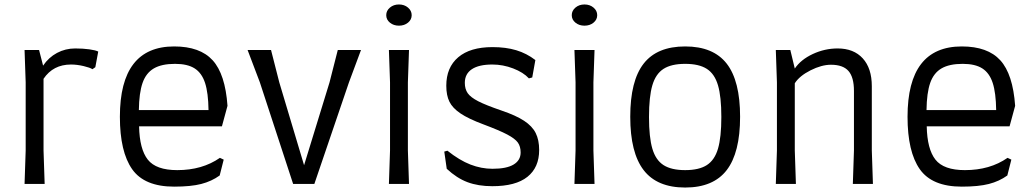

<svg xmlns="http://www.w3.org/2000/svg" viewBox="-20 -824 4627 860"><path d="M420 -593 407 -523 394 -514Q384 -521 354.5 -528Q325 -535 298 -535Q218 -535 175 -471V-150L180 0H90L95 -150V-455L90 -600H155L173 -530Q198 -567 235.5 -587Q273 -607 317 -607Q352 -607 380.5 -603Q409 -599 420 -593Z M517 -301Q517 -616 760 -616Q876 -616 932.5 -554Q989 -492 999 -350L974 -258H603Q605 -156 642 -109Q679 -62 774 -62Q886 -62 965 -117L982 -109L964 -38Q928 -12 881.5 0Q835 12 760 12Q627 12 572 -66Q517 -144 517 -301ZM914 -331Q913 -408 898.5 -452.5Q884 -497 852 -517.5Q820 -538 764 -538Q704 -538 669 -517.5Q634 -497 618.5 -452.5Q603 -408 602 -331Z M1597 -600 1543 -455 1388 0H1293L1144 -455L1089 -600H1194L1231 -455L1342 -84L1456 -455L1493 -600Z M1710 -756Q1710 -776 1726.5 -790Q1743 -804 1767 -804Q1791 -804 1807.5 -790Q1824 -776 1824 -756Q1824 -736 1807.5 -722.5Q1791 -709 1767 -709Q1743 -709 1726.5 -722.5Q1710 -736 1710 -756ZM1727 -150V-455L1722 -600H1812L1807 -455V-150L1812 0H1722Z M1981 -68 1970 -145 1984 -149Q2038 -106 2087 -87Q2136 -68 2186 -68Q2249 -68 2280.5 -87Q2312 -106 2312 -141Q2312 -168 2299.5 -185.5Q2287 -203 2252 -221.5Q2217 -240 2145 -267Q2078 -292 2042.5 -316Q2007 -340 1993 -368.5Q1979 -397 1979 -440Q1979 -522 2032.5 -567.5Q2086 -613 2186 -613Q2246 -613 2292.5 -599Q2339 -585 2378 -555L2364 -477L2349 -473Q2324 -500 2278.5 -517.5Q2233 -535 2185 -535Q2125 -535 2093.5 -514Q2062 -493 2062 -453Q2062 -425 2075 -406.5Q2088 -388 2122 -370.5Q2156 -353 2226 -329Q2291 -307 2327.5 -283Q2364 -259 2379.5 -228Q2395 -197 2395 -152Q2395 -74 2342.5 -32Q2290 10 2185 10Q2122 10 2074 -8Q2026 -26 1981 -68Z M2541 -756Q2541 -776 2557.5 -790Q2574 -804 2598 -804Q2622 -804 2638.5 -790Q2655 -776 2655 -756Q2655 -736 2638.5 -722.5Q2622 -709 2598 -709Q2574 -709 2557.5 -722.5Q2541 -736 2541 -756ZM2558 -150V-455L2553 -600H2643L2638 -455V-150L2643 0H2553Z M2803 -301Q2803 -462 2863 -539Q2923 -616 3049 -616Q3175 -616 3235 -539Q3295 -462 3295 -301Q3295 -140 3235 -62Q3175 16 3049 16Q2923 16 2863 -62Q2803 -140 2803 -301ZM3211 -300Q3211 -391 3196 -442Q3181 -493 3146 -515.5Q3111 -538 3049 -538Q2987 -538 2952 -515.5Q2917 -493 2902 -442Q2887 -391 2887 -300Q2887 -209 2902 -158Q2917 -107 2952 -84.5Q2987 -62 3049 -62Q3111 -62 3146 -84.5Q3181 -107 3196 -158Q3211 -209 3211 -300Z M3805 -150V-417Q3805 -478 3780.5 -506Q3756 -534 3702 -534Q3660 -534 3610.5 -509Q3561 -484 3540 -451V-150L3545 0H3455L3460 -150V-455L3455 -600H3520L3540 -517Q3567 -557 3620.5 -582Q3674 -607 3732 -607Q3804 -607 3844.5 -562.5Q3885 -518 3885 -438V-150L3890 0H3800Z M4045 -301Q4045 -616 4288 -616Q4404 -616 4460.5 -554Q4517 -492 4527 -350L4502 -258H4131Q4133 -156 4170 -109Q4207 -62 4302 -62Q4414 -62 4493 -117L4510 -109L4492 -38Q4456 -12 4409.5 0Q4363 12 4288 12Q4155 12 4100 -66Q4045 -144 4045 -301ZM4442 -331Q4441 -408 4426.5 -452.5Q4412 -497 4380 -517.5Q4348 -538 4292 -538Q4232 -538 4197 -517.5Q4162 -497 4146.5 -452.5Q4131 -408 4130 -331Z"/></svg>

Font: Farro Light
Style: Regular
Weight: 300
Designer: Aceler Chua
Foundry: Grayscale Limited
Version: Version 1.101